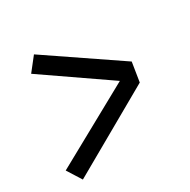

<svg xmlns="http://www.w3.org/2000/svg" viewBox="-125 -719 751 760"><g transform="rotate(-30 250.0 -339.0)"><path d="M44 -76 3 -141 366 -341 76 -541 124 -602 445 -384 431 -296Z"/></g></svg>

Font: Iosevka Medium Oblique
Style: Regular
Weight: 500
Italic angle: -9°
Monospace: yes
Designer: Belleve Invis
Foundry: Belleve Invis
Version: Version 32.5.0; ttfautohint (v1.8.4)